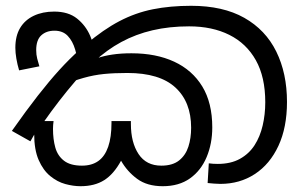

<svg xmlns="http://www.w3.org/2000/svg" viewBox="-20 -632 1047 663"><path d="M542 11Q488 11 453.5 -14.5Q419 -40 398 -77Q373 -31 340 -10Q307 11 258 11Q233 11 205.5 3.5Q178 -4 153.5 -24Q129 -44 113.5 -79.5Q98 -115 98 -170Q98 -181 99.5 -192.5Q101 -204 103 -214H165Q164 -207 163.5 -200.5Q163 -194 163 -187Q163 -151 171 -122.5Q179 -94 201 -77Q223 -60 263 -60Q297 -60 319.5 -76Q342 -92 353.5 -125Q365 -158 365 -208V-214H432V-204Q432 -140 458.5 -100Q485 -60 537 -60Q576 -60 598.5 -78Q621 -96 630.5 -125.5Q640 -155 640 -191Q640 -280 585.5 -330Q531 -380 420 -380Q374 -380 339 -376.5Q304 -373 268.5 -363Q233 -353 186 -334L283 -415Q296 -424 317 -431.5Q338 -439 367.5 -443.5Q397 -448 434 -448Q519 -448 581.5 -419Q644 -390 678.5 -333.5Q713 -277 713 -192Q713 -136 693.5 -89.5Q674 -43 636 -16Q598 11 542 11ZM741 3Q731 3 719 2Q707 1 697 0L701 -68Q708 -67 716 -66.5Q724 -66 732 -66Q777 -66 808.5 -83.5Q840 -101 859 -130.5Q878 -160 887 -198.5Q896 -237 896 -279Q896 -366 863.5 -424Q831 -482 772 -511.5Q713 -541 633 -541Q565 -541 507 -527.5Q449 -514 399 -487Q349 -460 305 -419L294 -410Q267 -383 239.5 -351Q212 -319 184.5 -283.5Q157 -248 129 -208L110 -188L85 -144L21 -180Q71 -251 110.5 -301.5Q150 -352 185 -390.5Q220 -429 256 -461L277 -479Q337 -530 392.5 -559Q448 -588 508 -600Q568 -612 640 -612Q750 -612 823.5 -570.5Q897 -529 934 -454Q971 -379 971 -280Q971 -192 941.5 -128.5Q912 -65 860 -31Q808 3 741 3ZM167 -592Q216 -592 246 -568Q276 -544 291.5 -508Q307 -472 310 -434L252 -398Q248 -432 239.5 -461Q231 -490 214 -508Q197 -526 168 -526Q140 -526 122.5 -510Q105 -494 105 -459Q105 -443 108.5 -429.5Q112 -416 116 -403L46 -389Q40 -409 36.5 -429.5Q33 -450 33 -467Q33 -508 49.5 -535.5Q66 -563 96.5 -577.5Q127 -592 167 -592Z"/></svg>

Font: lsinhala85
Style: Book
Weight: 400
Designer: Jelle Bosma - Monotype Design Team
Foundry: Monotype Imaging Inc.
Version: Version 2.003